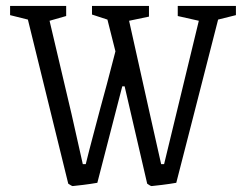

<svg xmlns="http://www.w3.org/2000/svg" viewBox="-20 -619 827 647"><path d="M210 0 74 -553 14 -568V-599H203V-565L147 -549L221 -235L259 -66H269Q280 -111 293 -159.5Q306 -208 318 -254Q327 -286 340 -335Q353 -384 369 -446L342 -553L290 -570V-599H482V-563L415 -549L485 -235L523 -66H533L650 -549L579 -565V-599H775V-568L715 -553L630 -221L574 -3Q551 1 526.5 4Q502 7 491 8Q487 8 476 0L400 -328H392L308 -3Q285 1 260.5 4Q236 7 225 8Q222 8 210 0Z"/></svg>

Font: Grenze Light
Style: Regular
Weight: 300
Designer: Renata Polastri
Foundry: Omnibus-Type
Version: Version 1.002; ttfautohint (v1.8)